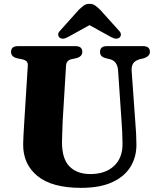

<svg xmlns="http://www.w3.org/2000/svg" viewBox="-20 -934 800 974"><path d="M597.5 -305 579 -576.5Q575.5 -624 538 -633.5L519.5 -638Q501.5 -642.5 494.5 -650.2Q487.5 -658 487.5 -671Q487.5 -700 522 -700H705Q740.5 -700 740.5 -671Q740.5 -648 708 -638L690 -634Q663.5 -626 654.8 -611.2Q646 -596.5 648 -572L667 -306Q671.5 -257 672 -203Q673 -139.5 642.8 -89.2Q612.5 -39 550 -10Q487.5 19 391 19Q244 19 170.2 -41Q96.5 -101 97.5 -202.5Q97.5 -217.5 99 -245Q100.5 -272.5 103.5 -322L121 -600.5Q122 -615 115.2 -622.2Q108.5 -629.5 91 -633.5L68.5 -638Q36 -645 36 -671Q36 -700 71.5 -700H362.5Q397.5 -700 397.5 -671Q397.5 -646 365 -638.5L342 -633.5Q316.5 -627.5 315 -601L298 -321Q296.5 -288 295.8 -261.2Q295 -234.5 294.5 -214.5Q294 -129 332.2 -90Q370.5 -51 438.5 -51Q514.5 -51 558.5 -92.2Q602.5 -133.5 601.5 -205Q601 -240 600 -262.5Q599 -285 597.5 -305ZM586.5 -743.5Q571 -731 543.5 -746L434 -806.5L324.5 -746Q298 -731 282 -743.5Q276 -748.5 275.2 -758.2Q274.5 -768 285 -778.5L379.5 -884Q393.5 -897.5 405 -906Q416.5 -914.5 434 -914.5Q451.5 -914.5 463 -906Q474.5 -897.5 488.5 -884L583.5 -778.5Q594 -768 593.2 -758.2Q592.5 -748.5 586.5 -743.5Z"/></svg>

Font: Fraunces 9pt
Style: Bold
Weight: 700
Version: Version 1.000;[b76b70a41]